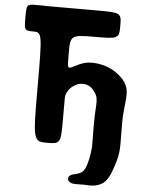

<svg xmlns="http://www.w3.org/2000/svg" viewBox="-68 -913 903 1211"><g transform="rotate(5 383.0 -307.5)"><path d="M165 -860H108C52 -860 50 -857 50 -776C50 -694 52 -692 108 -692C163 -692 165 -682 165 -346C165 -10 167 0 253 0C339 0 342 -4 342 -145V-290C342 -341 394 -390 447 -390C475 -390 498 -378 514 -359C560 -305 539 -286 539 -145L540 0C538 20 536 45 530 73C511 160 498 171 438 184C395 193 395 238 445 243C465 245 490 242 511 243C553 246 581 247 619 228C651 212 674 167 689 120C727 7 715 -5 716 -169C716 -333 774 -396 639 -487C594 -516 538 -528 491 -528C463 -528 436 -521 411 -509C337 -473 343 -462 342 -575C342 -688 346 -692 497 -692C647 -692 651 -694 651 -776C651 -857 647 -859 497 -859H342H165Z"/></g></svg>

Font: Hussar Print
Style: Bold
Weight: 700
Foundry: Cannot Into Space Fonts
Version: Version 2.00